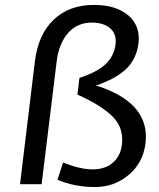

<svg xmlns="http://www.w3.org/2000/svg" viewBox="-20 -754 651 786"><path d="M359.4 -60.5Q383.3 -60.5 404.1 -67.1Q424.8 -73.7 440.4 -86.7Q456.1 -99.6 466.1 -118.4Q476.1 -137.2 479 -161.6Q487.3 -229 442.9 -274.9Q419.9 -298.3 383.8 -321.3Q347.7 -344.2 296.9 -366.7L305.2 -435.1Q379.4 -459.5 413.1 -492.2Q447.3 -524.9 453.1 -573.2Q455.6 -593.8 450 -610.1Q444.3 -626.5 431.4 -637.9Q418.5 -649.4 399.4 -655.5Q380.4 -661.6 355.5 -661.6Q325.7 -661.6 301.3 -650.6Q276.9 -639.6 258.5 -618.9Q240.2 -598.1 228.3 -568.6Q216.3 -539.1 211.9 -502L150.4 0H62L122.6 -501Q136.2 -613.8 200.2 -673.8Q263.7 -733.9 364.7 -733.9Q455.6 -733.9 505.9 -690.4Q555.2 -647.9 546.9 -576.7Q539.6 -519.5 505.6 -481.2Q471.7 -442.9 406.7 -417Q395.5 -410.6 372.6 -403.8Q379.9 -401.9 387.9 -399.2Q396 -396.5 404.8 -393.1Q594.2 -321.3 575.7 -167.5Q565.4 -86.4 506.3 -37.6Q447.3 11.7 369.1 11.7Q285.6 11.7 215.3 -18.1L238.3 -88.9Q241.7 -87.4 245.4 -85.9Q249 -84.5 253.9 -82.8Q258.8 -81.1 265.1 -78.9Q271.5 -76.7 280.8 -73.7Q299.3 -67.9 320.1 -64.2Q340.8 -60.5 359.4 -60.5Z"/></svg>

Font: Ride
Style: Italic
Weight: 400
Version: Version 3.000